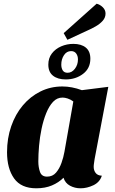

<svg xmlns="http://www.w3.org/2000/svg" viewBox="-20 -997 622 1037"><path d="M176 20Q94 20 56 -33.5Q18 -87 18 -175Q18 -250 40.5 -315Q63 -380 103.5 -428Q144 -476 198.5 -503Q253 -530 317 -530Q368 -530 422 -510L565 -528L491 -138Q490 -129 488 -117Q486 -105 486 -96Q486 -77 496.5 -63Q507 -49 530 -48Q519 -13 484.5 3.5Q450 20 415 20Q384 20 358 6Q332 -8 323 -37Q297 -11 260.5 4.5Q224 20 176 20ZM234 -43Q264 -43 282.5 -64.5Q301 -86 312 -117Q323 -148 328 -177L376 -449Q361 -460 345.5 -465Q330 -470 318 -470Q288 -470 266.5 -447Q245 -424 229.5 -385.5Q214 -347 204.5 -301.5Q195 -256 191 -210Q187 -164 187 -125Q187 -94 196 -68.5Q205 -43 234 -43ZM344 -782 324 -818 502 -977Q521 -972 535.5 -957.5Q550 -943 550 -924Q550 -902 535 -885Q520 -868 497.5 -855Q475 -842 452 -832ZM335 -568Q292 -568 266.5 -588Q241 -608 241 -648Q241 -683 260 -708Q279 -733 310 -746.5Q341 -760 376 -760Q419 -760 443.5 -740Q468 -720 468 -680Q468 -628 428.5 -598Q389 -568 335 -568ZM345 -604Q368 -604 384.5 -625.5Q401 -647 401 -676Q401 -695 391.5 -708Q382 -721 364 -721Q340 -721 325.5 -699Q311 -677 311 -648Q311 -629 319 -616.5Q327 -604 345 -604Z"/></svg>

Font: Sansita Swashed
Style: Bold
Weight: 700
Designer: Pablo Cosgaya
Foundry: Omnibus-Type
Version: Version 1.003; ttfautohint (v1.8.3)